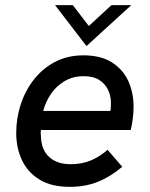

<svg xmlns="http://www.w3.org/2000/svg" viewBox="-20 -717 582 746"><path d="M251 9Q179 9 133 -19.5Q87 -48 65 -95.5Q43 -143 43 -200Q43 -256 60 -309.5Q77 -363 110.5 -406.5Q144 -450 193 -476Q242 -502 304 -502Q372 -502 415 -474.5Q458 -447 478.5 -402Q499 -357 499 -302Q499 -281 496 -256.5Q493 -232 488 -212H139Q138 -206 138 -200Q138 -194 139 -189Q140 -136 170.5 -107.5Q201 -79 255 -79Q297 -79 331.5 -93Q366 -107 398 -135L455 -69Q409 -30 360 -10.5Q311 9 251 9ZM407 -267Q409 -283 410 -293Q411 -303 411 -318Q411 -344 400 -367.5Q389 -391 366 -406Q343 -421 305 -421Q263 -421 230.5 -401.5Q198 -382 177.5 -351.5Q157 -321 148 -286H438ZM316 -538 194 -697H263L325 -616L413 -697H490Z"/></svg>

Font: Hanken Grotesk Medium
Style: Italic
Weight: 500
Italic angle: -8°
Designer: Alfredo Marco Pradil
Foundry: Hanken Design Co.
Version: Version 3.013